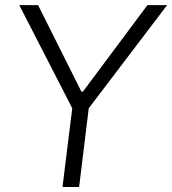

<svg xmlns="http://www.w3.org/2000/svg" viewBox="-20 -748 688 768"><path d="M230 0H296.4L335 -314.9L648.4 -727.5H569.8L311.5 -381.3H305.7L132.3 -727.5H57.1L269 -314.9Z"/></svg>

Font: Guggenheim Sans Display Light
Style: Italic
Weight: 300
Italic angle: -7°
Designer: Modified by Tom Baber under direction of Pentagram Design 2023
Foundry: rsms
Version: Version 1.001;Glyphs 3.1.2 (3151)